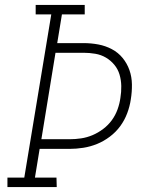

<svg xmlns="http://www.w3.org/2000/svg" viewBox="-20 -755 640 775"><path d="M10 0V-38H78L187 -697H124V-735H322V-697H230L211 -581H317Q348 -581 377 -575.5Q406 -570 431.5 -556.5Q457 -543 475 -521Q493 -499 502.5 -472Q512 -445 512.5 -414.5Q513 -384 508 -354Q504 -326 493.5 -298Q483 -270 465.5 -246Q448 -222 423.5 -203.5Q399 -185 372 -174Q345 -163 316.5 -158.5Q288 -154 260 -154H140L121 -38H208L209 0ZM147 -193H261Q284 -193 307.5 -196.5Q331 -200 353.5 -209.5Q376 -219 396.5 -234.5Q417 -250 431.5 -270Q446 -290 454.5 -313.5Q463 -337 466 -360Q470 -384 469.5 -408Q469 -432 462.5 -454Q456 -476 441.5 -493.5Q427 -511 407.5 -522.5Q388 -534 364.5 -538Q341 -542 317 -542H204Z"/></svg>

Font: Iosevka Etoile Extralight
Style: Italic
Weight: 200
Italic angle: -9°
Designer: Belleve Invis
Foundry: Belleve Invis
Version: Version 22.1.2; ttfautohint (v1.8.4)